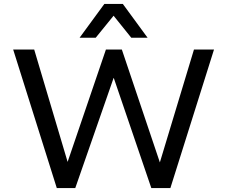

<svg xmlns="http://www.w3.org/2000/svg" viewBox="-20 -957 1156 977"><path d="M269 0 47 -705H154L325 -130H323L519 -705H600L794 -129H793L967 -705H1069L847 0H750L559 -560H558L363 0ZM385 -765 511 -937H605L731 -765H648L558 -877L467 -765Z"/></svg>

Font: Nunito Sans 7pt Medium
Style: Regular
Weight: 500
Designer: Vernon Adams
Foundry: Vernon Adams
Version: Version 3.101;gftools[0.9.27]